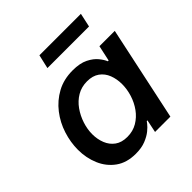

<svg xmlns="http://www.w3.org/2000/svg" viewBox="-195 -865 1018 1018"><g transform="rotate(-45 314.5 -355.5)"><path d="M237 -643 255 -721H566L549 -643ZM323 -540Q377 -540 411 -523Q445 -506 463.5 -483Q482 -460 489 -442H495L514 -530H629L516 0H401L416 -72H411Q411 -72 401.5 -59.5Q392 -47 372.5 -31Q353 -15 322 -2.5Q291 10 248 10Q180 10 135 -22.5Q90 -55 67.5 -108Q45 -161 45 -222Q45 -278 63 -334.5Q81 -391 117 -437.5Q153 -484 204.5 -512Q256 -540 323 -540ZM336 -445Q294 -445 261 -425.5Q228 -406 205 -373.5Q182 -341 169.5 -302.5Q157 -264 157 -227Q157 -189 170 -156.5Q183 -124 210 -104.5Q237 -85 279 -85Q321 -85 354 -104.5Q387 -124 410 -156Q433 -188 445 -226.5Q457 -265 457 -303Q457 -341 444.5 -373.5Q432 -406 405 -425.5Q378 -445 336 -445Z"/></g></svg>

Font: Be Vietnam Pro Medium
Style: Italic
Weight: 500
Italic angle: -12°
Designer: Lam Bao, Tony Le, Vietanh Nguyen
Foundry: Yellow Type Foundry
Version: Version 1.002; ttfautohint (v1.8.3)